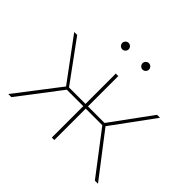

<svg xmlns="http://www.w3.org/2000/svg" viewBox="-159 -895 1097 1097"><g transform="rotate(45 389.5 -346.5)"><path d="M67 -517H43L230 -264L27 0H52L246 -254H379V0H399V-254H533L727 0H752L550 -263L736 -517H712L533 -272H399V-517H379V-272H246ZM471 -641C485 -641 497 -653 497 -667C497 -681 485 -693 471 -693C457 -693 445 -681 445 -667C445 -653 457 -641 471 -641ZM307 -641C321 -641 333 -653 333 -667C333 -681 321 -693 307 -693C293 -693 281 -681 281 -667C281 -653 293 -641 307 -641Z"/></g></svg>

Font: Montserrat-Alt1 Thin
Style: Regular
Weight: 100
Designer: Differentunic
Foundry: Differentunic
Version: Version 7.222